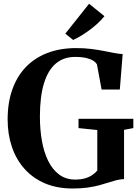

<svg xmlns="http://www.w3.org/2000/svg" viewBox="-20 -1014 754 1044"><path d="M375.5 11Q290 11 224 -17.2Q158 -45.5 112.8 -96.5Q67.5 -147.5 44.5 -216Q21.5 -284.5 21.5 -364.5Q21.5 -456 47.2 -528Q73 -600 121.2 -650Q169.5 -700 238.5 -726.2Q307.5 -752.5 393.5 -752.5Q438.5 -752.5 476 -747.8Q513.5 -743 544.8 -736.8Q576 -730.5 601.5 -725.8Q627 -721 647 -720L631.5 -527H532.5L507 -664.5Q502 -673.5 488.8 -682.8Q475.5 -692 451 -698.2Q426.5 -704.5 388 -704.5Q326 -704.5 283.5 -668.5Q241 -632.5 219 -560.5Q197 -488.5 197 -379.5Q197 -310.5 207.8 -248.8Q218.5 -187 241.8 -139.5Q265 -92 301.8 -64.8Q338.5 -37.5 390 -37.5Q417 -37.5 439.5 -43.5Q462 -49.5 479.5 -60.8Q497 -72 509 -87V-307L407 -317.5V-368H705V-317.5L654.5 -308V-40Q634 -39.5 613.5 -34.2Q593 -29 570 -21.5Q547 -14 519 -6.5Q491 1 455.8 6Q420.5 11 375.5 11ZM377.5 -797 335 -831 464.5 -993.5 548 -926Q533.5 -908 513.5 -889.2Q493.5 -870.5 470.5 -853.2Q447.5 -836 424 -821.5Q400.5 -807 378.5 -797Z"/></svg>

Font: Merriweather 72pt
Style: Bold
Weight: 700
Version: Version 2.100